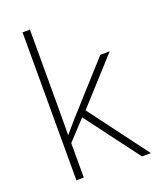

<svg xmlns="http://www.w3.org/2000/svg" viewBox="-141 -843 755 927"><g transform="rotate(-20 236.0 -380.0)"><path d="M127 -381V-760H89V0H127V-177L219 -276L426 0H472L246 -302L453 -530H405L185 -286C164 -262 147 -242 126 -218C127 -274 127 -325 127 -381Z"/></g></svg>

Font: Noto Sans Canadian Aboriginal ExtraLight
Style: Regular
Weight: 200
Designer: Monotype Design Team, Typotheque's Kevin King
Foundry: Monotype Imaging Inc.
Version: Version 2.004